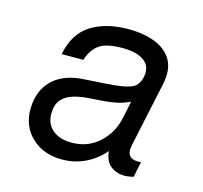

<svg xmlns="http://www.w3.org/2000/svg" viewBox="-86 -634 790 747"><g transform="rotate(15 309.0 -260.5)"><path d="M524 -51 511 11Q502 13 493 14.5Q484 16 475 16Q443 16 419.5 -2Q396 -20 392 -61Q361 -24 317.5 -3Q274 18 224 18Q149 18 102 -26Q55 -70 55 -139Q55 -213 100 -257.5Q145 -302 230 -306Q253 -308 277 -309Q301 -310 346 -314Q399 -319 420.5 -331Q442 -343 449 -374Q458 -417 428.5 -439.5Q399 -462 340 -462Q275 -462 246.5 -441.5Q218 -421 204 -378H117Q134 -464 194 -501.5Q254 -539 344 -539Q406 -539 452.5 -520.5Q499 -502 520 -464Q541 -426 528 -366L473 -108Q466 -77 478 -63Q490 -49 524 -51ZM412 -202 426 -269Q387 -249 325 -244L268 -240Q231 -238 201.5 -229Q172 -220 155 -200Q138 -180 138 -143Q138 -103 166 -79Q194 -55 243 -55Q308 -55 353.5 -96.5Q399 -138 412 -202Z"/></g></svg>

Font: Fragment Mono SC
Style: Italic
Weight: 400
Italic angle: -12°
Monospace: yes
Designer: Wei Huang based on Nimbus Sans by URW Studio, based on Helvetica by Max Miedinger.
Foundry: Wei Huang
Version: Version 1.012; ttfautohint (v1.8.4.7-5d5b)